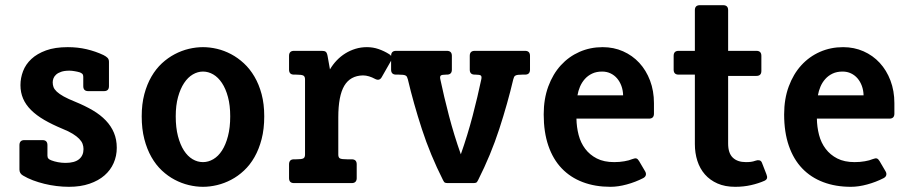

<svg xmlns="http://www.w3.org/2000/svg" viewBox="-20 -699 3475 733"><path d="M425.8 -134.8Q425.8 -103.5 413.8 -76.4Q401.9 -49.3 378.9 -29.3Q356 -9.3 321.8 2.4Q287.6 14.2 243.2 14.2Q219.7 14.2 195.8 11.2Q171.9 8.3 149.2 2.7Q126.5 -2.9 105.7 -10.7Q85 -18.6 67.9 -28.8Q54.2 -36.6 54.2 -51.8V-145Q54.2 -153.8 58.6 -158.9Q63 -164.1 73.2 -164.1H142.1Q161.1 -164.1 161.1 -145V-105Q161.1 -97.7 164.6 -93.8Q168 -89.8 175.8 -86.9Q187 -82.5 201.4 -79.8Q215.8 -77.1 230 -77.1Q264.6 -77.1 281.7 -91.1Q298.8 -105 298.8 -129.9Q298.8 -140.1 295.2 -149.9Q291.5 -159.7 282.2 -169.2Q272.9 -178.7 257.6 -188.2Q242.2 -197.8 219.2 -207Q179.2 -223.6 148.9 -241.2Q118.7 -258.8 98.4 -279.1Q78.1 -299.3 68.1 -322.8Q58.1 -346.2 58.1 -374Q58.1 -401.4 68.1 -427.5Q78.1 -453.6 99.9 -473.9Q121.6 -494.1 155.8 -506.6Q189.9 -519 238.8 -519Q276.9 -519 311 -511Q345.2 -502.9 375 -488.8Q384.8 -483.9 390.4 -478.3Q396 -472.7 396 -462.9V-370.1Q396 -351.1 377 -351.1H316.9Q297.9 -351.1 297.9 -370.1V-404.8Q297.9 -414.6 293.2 -418Q288.6 -421.4 284.2 -422.9Q276.4 -425.3 265.1 -427.2Q253.9 -429.2 245.1 -429.2Q226.1 -429.2 213.9 -425Q201.7 -420.9 194.3 -414.3Q187 -407.7 184.1 -399.9Q181.2 -392.1 181.2 -384.8Q181.2 -375 184.3 -366.5Q187.5 -357.9 196.8 -349.1Q206.1 -340.3 223.1 -330.8Q240.2 -321.3 268.1 -310.1Q305.2 -294.9 334.5 -277.6Q363.8 -260.3 384 -239Q404.3 -217.8 415 -192.1Q425.8 -166.5 425.8 -134.8Z M988.8 -254.9Q988.8 -206.5 978.8 -168Q968.8 -129.4 951.7 -99.4Q934.6 -69.3 911.6 -47.9Q888.7 -26.4 862.5 -12.7Q836.4 1 808.8 7.6Q781.2 14.2 754.9 14.2Q728.5 14.2 700.9 7.6Q673.3 1 647.2 -12.7Q621.1 -26.4 598.1 -47.9Q575.2 -69.3 558.1 -99.4Q541 -129.4 531 -168Q521 -206.5 521 -254.9Q521 -301.8 531 -339.4Q541 -377 558.1 -406.5Q575.2 -436 598.1 -457.3Q621.1 -478.5 647.2 -492.2Q673.3 -505.9 700.9 -512.5Q728.5 -519 754.9 -519Q781.2 -519 808.8 -512.5Q836.4 -505.9 862.3 -492.2Q888.2 -478.5 911.1 -457.3Q934.1 -436 951.4 -406.5Q968.8 -377 978.8 -339.4Q988.8 -301.8 988.8 -254.9ZM858.9 -254.9Q858.9 -296.9 850.3 -328.6Q841.8 -360.4 827.4 -382.1Q813 -403.8 794.2 -414.8Q775.4 -425.8 754.9 -425.8Q734.9 -425.8 716.1 -414.8Q697.3 -403.8 682.9 -382.1Q668.5 -360.4 659.7 -328.6Q650.9 -296.9 650.9 -254.9Q650.9 -211.9 659.4 -179.2Q668 -146.5 682.1 -124.5Q696.3 -102.5 715.1 -91.3Q733.9 -80.1 754.9 -80.1Q775.4 -80.1 794.4 -91.3Q813.5 -102.5 827.6 -124.5Q841.8 -146.5 850.3 -179.2Q858.9 -211.9 858.9 -254.9Z M1341.8 -18.6Q1341.8 -10.3 1337.2 -5.1Q1332.5 0 1322.8 0H1102.5Q1083.5 0 1083.5 -19V-71.8Q1083.5 -80.6 1087.9 -85.7Q1092.3 -90.8 1102.5 -90.8H1110.8Q1131.3 -90.8 1137.9 -94.2Q1144.5 -97.7 1144.5 -108.9V-396Q1144.5 -407.2 1137.9 -410.6Q1131.3 -414.1 1110.8 -414.1H1102.5Q1083.5 -414.1 1083.5 -433.1V-485.8Q1083.5 -504.9 1102.5 -504.9H1208.5Q1218.3 -504.9 1223.1 -501.7Q1228 -498.5 1230.5 -485.8L1239.7 -434.1Q1250.5 -452.6 1265.4 -468.3Q1280.3 -483.9 1298.3 -495.1Q1316.4 -506.3 1337.2 -512.7Q1357.9 -519 1380.9 -519Q1404.3 -519 1425.8 -511.5Q1447.3 -503.9 1465.8 -492.2Q1481.4 -482.4 1471.7 -464.8L1437.5 -404.8Q1428.7 -388.7 1411.6 -397.9Q1400.9 -403.8 1388.9 -407.5Q1377 -411.1 1365.7 -411.1Q1317.4 -410.2 1294.4 -371.6Q1271.5 -333 1271.5 -251V-108.9Q1271.5 -97.7 1277.8 -94.2Q1284.2 -90.8 1305.2 -90.8H1322.8Q1341.8 -90.8 1341.8 -71.8Z M2003.4 -433.1Q2003.4 -414.1 1984.4 -414.1H1974.1Q1963.9 -414.1 1957.8 -413.3Q1951.7 -412.6 1948 -410.6Q1944.3 -408.7 1942.6 -405Q1940.9 -401.4 1939.5 -396Q1918 -304.7 1886 -206.3Q1854 -107.9 1805.2 -11.2Q1801.3 -2.9 1797.4 -1.5Q1793.5 0 1786.1 0H1690.4Q1683.1 0 1679.2 -1.5Q1675.3 -2.9 1671.4 -11.2Q1622.6 -107.9 1590.6 -206.3Q1558.6 -304.7 1537.1 -396Q1535.6 -401.4 1533.9 -405Q1532.2 -408.7 1528.6 -410.6Q1524.9 -412.6 1518.8 -413.3Q1512.7 -414.1 1502.4 -414.1H1492.2Q1473.1 -414.1 1473.1 -433.1V-485.8Q1473.1 -504.9 1492.2 -504.9H1686Q1705.1 -504.9 1705.1 -485.8V-433.1Q1705.1 -414.1 1686 -414.1H1683.1Q1666.5 -414.1 1662.6 -410.4Q1658.7 -406.7 1661.1 -396Q1674.8 -330.6 1694.1 -256.8Q1713.4 -183.1 1739.3 -109.9Q1765.1 -183.1 1784.4 -256.8Q1803.7 -330.6 1817.4 -396Q1819.8 -406.7 1815.9 -410.4Q1812 -414.1 1795.4 -414.1H1792.5Q1773.4 -414.1 1773.4 -433.1V-485.8Q1773.4 -504.9 1792.5 -504.9H1984.4Q2003.4 -504.9 2003.4 -485.8Z M2358.9 -335Q2358.4 -354.5 2352.3 -371.1Q2346.2 -387.7 2335.7 -399.9Q2325.2 -412.1 2310.8 -418.9Q2296.4 -425.8 2278.8 -425.8Q2256.8 -425.8 2240.5 -418Q2224.1 -410.2 2212.6 -397.2Q2201.2 -384.3 2194.3 -368.2Q2187.5 -352.1 2184.6 -335ZM2442.9 -44.9Q2447.3 -37.6 2445.6 -30.5Q2443.8 -23.4 2435.5 -19Q2406.2 -3.9 2373 5.1Q2339.8 14.2 2310.5 14.2Q2252 14.2 2204.8 -3.7Q2157.7 -21.5 2124.5 -56.2Q2091.3 -90.8 2073.5 -142.6Q2055.7 -194.3 2055.7 -262.2Q2055.7 -321.3 2073.2 -368.9Q2090.8 -416.5 2121.1 -449.7Q2151.4 -482.9 2192.4 -501Q2233.4 -519 2280.8 -519Q2322.8 -519 2358.6 -503.2Q2394.5 -487.3 2420.7 -459Q2446.8 -430.7 2461.7 -391.4Q2476.6 -352.1 2476.6 -305.2V-265.1Q2476.6 -246.1 2457.5 -246.1H2180.7Q2181.2 -213.9 2189 -183.8Q2196.8 -153.8 2214.1 -130.9Q2231.4 -107.9 2258.5 -94Q2285.6 -80.1 2324.7 -80.1Q2345.2 -80.1 2363.5 -83.3Q2381.8 -86.4 2394.5 -91.8Q2404.3 -95.7 2409.7 -94Q2415 -92.3 2419.9 -84Z M2905.8 -34.2Q2909.7 -24.9 2908.2 -18.8Q2906.7 -12.7 2898.4 -8.8Q2875 1.5 2846.9 7.8Q2818.8 14.2 2786.6 14.2Q2748 14.2 2719.2 1.5Q2690.4 -11.2 2671.1 -33.2Q2651.9 -55.2 2642.3 -85Q2632.8 -114.7 2632.8 -148.9V-414.1H2570.8Q2551.8 -414.1 2551.8 -433.1V-485.8Q2551.8 -504.9 2570.8 -504.9H2632.8V-660.2Q2632.8 -679.2 2651.9 -679.2H2740.7Q2759.8 -679.2 2759.8 -660.2V-504.9H2867.7Q2886.7 -504.9 2886.7 -485.8V-428.2Q2886.7 -409.2 2867.7 -409.2H2759.8V-150.9Q2759.8 -114.3 2777.6 -97.2Q2795.4 -80.1 2827.6 -80.1Q2838.4 -80.1 2846.4 -81.1Q2854.5 -82 2865.7 -85.9Q2872.6 -88.4 2879.2 -86.9Q2885.7 -85.4 2888.7 -78.1Z M3276.9 -335Q3276.4 -354.5 3270.3 -371.1Q3264.2 -387.7 3253.7 -399.9Q3243.2 -412.1 3228.8 -418.9Q3214.4 -425.8 3196.8 -425.8Q3174.8 -425.8 3158.4 -418Q3142.1 -410.2 3130.6 -397.2Q3119.1 -384.3 3112.3 -368.2Q3105.5 -352.1 3102.5 -335ZM3360.8 -44.9Q3365.2 -37.6 3363.5 -30.5Q3361.8 -23.4 3353.5 -19Q3324.2 -3.9 3291 5.1Q3257.8 14.2 3228.5 14.2Q3169.9 14.2 3122.8 -3.7Q3075.7 -21.5 3042.5 -56.2Q3009.3 -90.8 2991.5 -142.6Q2973.6 -194.3 2973.6 -262.2Q2973.6 -321.3 2991.2 -368.9Q3008.8 -416.5 3039.1 -449.7Q3069.3 -482.9 3110.4 -501Q3151.4 -519 3198.7 -519Q3240.7 -519 3276.6 -503.2Q3312.5 -487.3 3338.6 -459Q3364.7 -430.7 3379.6 -391.4Q3394.5 -352.1 3394.5 -305.2V-265.1Q3394.5 -246.1 3375.5 -246.1H3098.6Q3099.1 -213.9 3106.9 -183.8Q3114.7 -153.8 3132.1 -130.9Q3149.4 -107.9 3176.5 -94Q3203.6 -80.1 3242.7 -80.1Q3263.2 -80.1 3281.5 -83.3Q3299.8 -86.4 3312.5 -91.8Q3322.3 -95.7 3327.6 -94Q3333 -92.3 3337.9 -84Z"/></svg>

Font: New Telegraph
Style: Bold
Weight: 700
Designer: Frank Baranowski
Foundry: Frank Baranowski
Version: Version 3.001